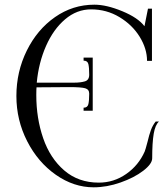

<svg xmlns="http://www.w3.org/2000/svg" viewBox="-20 -780 719 820"><path d="M659 -261Q643 -247 636.5 -209Q630 -171 630 -104Q630 -80 591.5 -50.5Q553 -21 494.5 -0.5Q436 20 380 20Q295 20 218.5 -33.5Q142 -87 96 -177Q50 -267 50 -370Q50 -474 94.5 -564Q139 -654 215 -707Q291 -760 383 -760Q435 -760 502.5 -732Q570 -704 597 -668L612 -743H629V-520H608Q608 -572 576.5 -623Q545 -674 490 -707Q435 -740 369 -740Q308 -740 258 -697.5Q208 -655 176.5 -583.5Q145 -512 137 -427H297Q324 -427 342.5 -432.5Q361 -438 361 -461Q361 -491 357.5 -506Q354 -521 337 -521V-534H376V-307H337V-320Q354 -320 357.5 -335.5Q361 -351 361 -380Q361 -398 344 -403Q327 -408 276 -408L136 -407Q135 -396 135 -374Q135 -275 164.5 -189.5Q194 -104 254.5 -52Q315 0 402 0Q466 0 519 -37Q572 -74 598 -133Q601 -140 610 -174Q617 -204 624.5 -224.5Q632 -245 645 -261Z"/></svg>

Font: Viaoda Libre
Style: Regular
Weight: 400
Designer: Gydient
Version: Version 2.000